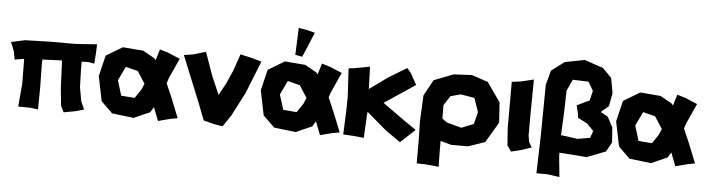

<svg xmlns="http://www.w3.org/2000/svg" viewBox="-52 -968 5052 1372"><g transform="rotate(5 2474.5 -281.5)"><path d="M2.9 -453.1 28.3 -388.7 39.1 -330.1 106.4 -341.8 108.4 -166 93.8 2 177.7 2.9 236.3 9.8 238.3 -146.5 235.4 -318.4 237.3 -348.6H252.9L377 -353.5L385.7 -155.3L398.4 -29.3L420.9 14.6L501 0L564.5 -17.6L539.1 -75.2L521.5 -174.8L517.6 -301.8V-357.4L566.4 -358.4L608.4 -350.6L614.3 -429.7L616.2 -490.2L463.9 -479.5H278.3L101.6 -474.6Z M1067.4 -493.2 1043 -413.1 1032.2 -426.8 949.2 -473.6 801.8 -485.4 684.6 -415 648.4 -265.6 684.6 -87.9 766.6 -7.8 921.9 10.7 1037.1 -40 1060.5 -78.1 1097.7 17.6 1175.8 -2.9 1236.3 -14.6 1177.7 -160.2 1135.7 -256.8 1149.4 -296.9 1213.9 -438.5 1127.9 -474.6ZM960 -267.6 978.5 -239.3 960 -195.3 917 -131.8 820.3 -139.6 787.1 -247.1 835 -347.7 922.9 -325.2Z M1241.2 -467.8 1313.5 -290 1375 -138.7 1422.9 -14.6 1499 4.9 1560.5 15.6 1616.2 -66.4 1704.1 -236.3 1796.9 -468.8 1726.6 -489.3 1643.6 -507.8 1603.5 -390.6 1561.5 -294.9 1512.7 -206.1 1457 -334 1396.5 -504.9 1308.6 -478.5Z M2229.5 -493.2 2205.1 -413.1 2194.3 -426.8 2111.3 -473.6 1963.9 -485.4 1846.7 -415 1810.5 -265.6 1846.7 -87.9 1928.7 -7.8 2084 10.7 2199.2 -40 2222.7 -78.1 2259.8 17.6 2337.9 -2.9 2398.4 -14.6 2339.8 -160.2 2297.9 -256.8 2311.5 -296.9 2376 -438.5 2290 -474.6ZM2122.1 -267.6 2140.6 -239.3 2122.1 -195.3 2079.1 -131.8 1982.4 -139.6 1949.2 -247.1 1997.1 -347.7 2085 -325.2ZM2042 -732.4 2038.1 -633.8 2034.2 -539.1 2084 -529.3 2106.4 -580.1 2159.2 -708 2106.4 -721.7Z M2421.9 -475.6 2433.6 -269.5 2431.6 -167 2424.8 -2 2496.1 2 2573.2 9.8 2582 -157.2 2584 -178.7 2726.6 -56.6 2833 17.6 2864.3 -10.7 2937.5 -79.1 2843.8 -143.6 2692.4 -252 2913.1 -399.4 2868.2 -480.5 2839.8 -514.6 2708 -434.6 2578.1 -340.8V-364.3L2573.2 -501L2460.9 -480.5Z M2965.8 158.2 3036.1 160.2 3124 168.9 3122.1 58.6V-16.6L3199.2 4.9H3321.3L3440.4 -36.1L3527.3 -182.6L3517.6 -328.1L3420.9 -465.8L3303.7 -504.9L3172.9 -498L3034.2 -444.3L2971.7 -330.1L2962.9 -147.5L2965.8 0ZM3120.1 -272.5 3164.1 -340.8 3236.3 -360.4 3335.9 -343.8 3370.1 -244.1 3348.6 -158.2 3261.7 -123 3155.3 -151.4 3121.1 -176.8Z M3591.8 -481.4V-285.2V-150.4L3600.6 -26.4L3628.9 15.6L3695.3 0L3774.4 -26.4L3752 -66.4L3745.1 -110.4V-244.1L3748 -511.7L3659.2 -490.2Z M3990.2 167 3975.6 18.6V-6.8L4171.9 7.8L4306.6 -44.9L4343.8 -112.3L4335.9 -218.8L4296.9 -293L4244.1 -322.3L4298.8 -369.1L4316.4 -462.9L4296.9 -571.3L4232.4 -636.7L4098.6 -682.6L3957 -655.3L3864.3 -585.9L3835.9 -483.4L3832 -119.1L3824.2 154.3H3903.3ZM4095.7 -116.2 3975.6 -132.8 3983.4 -296.9 3987.3 -452.1 4024.4 -534.2 4137.7 -530.3 4174.8 -467.8 4158.2 -397.5 4068.4 -354.5 4083 -294.9 4085.9 -266.6 4153.3 -232.4 4202.1 -182.6 4184.6 -131.8Z M4778.3 -493.2 4753.9 -413.1 4743.2 -426.8 4660.2 -473.6 4512.7 -485.4 4395.5 -415 4359.4 -265.6 4395.5 -87.9 4477.5 -7.8 4632.8 10.7 4748 -40 4771.5 -78.1 4808.6 17.6 4886.7 -2.9 4947.3 -14.6 4888.7 -160.2 4846.7 -256.8 4860.4 -296.9 4924.8 -438.5 4838.9 -474.6ZM4670.9 -267.6 4689.5 -239.3 4670.9 -195.3 4627.9 -131.8 4531.2 -139.6 4498 -247.1 4545.9 -347.7 4633.8 -325.2Z"/></g></svg>

Font: MaokenAssortedSans-Lite
Style: Lite
Weight: 400
Version: Version 1.400